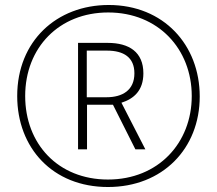

<svg xmlns="http://www.w3.org/2000/svg" viewBox="-20 -742 870 770"><path d="M413 8C632 8 781 -146 781 -355C781 -562 636 -722 416 -722C207 -722 49 -577 49 -357C49 -149 191 8 413 8ZM413 -22C213 -22 81 -165 81 -357C81 -551 217 -692 414 -692C615 -692 749 -545 749 -357C749 -169 615 -22 413 -22ZM293 -143H329V-322H433L523 -143H563L467 -330C517 -346 555 -379 555 -448C555 -533 498 -570 412 -570H293ZM407 -352H328V-539H409C476 -539 519 -512 519 -448C519 -380 471 -352 407 -352Z"/></svg>

Font: Noto Sans Telugu ExtraCondensed ExtraLight
Style: Regular
Weight: 200
Width: 2
Designer: Jelle Bosma - Monotype Design Team
Foundry: Monotype Imaging Inc.
Version: Version 2.005